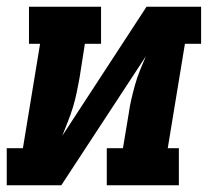

<svg xmlns="http://www.w3.org/2000/svg" viewBox="-21 -550 641 570"><path d="M-1 0V-110H47L98 -420H65V-530H279V-420H231L215 -318Q211 -296 206.5 -274.5Q202 -253 195.5 -231.5Q189 -210 180.5 -189Q172 -168 164 -147L414 -530H576V-420H528L477 -110H510V0H296V-110H344L361 -212Q364 -234 369 -255.5Q374 -277 380 -298.5Q386 -320 394.5 -341Q403 -362 412 -383L161 0Z"/></svg>

Font: Iosevka Slab XBdExObl
Style: Regular
Weight: 800
Width: 7
Italic angle: -9°
Monospace: yes
Designer: Belleve Invis
Foundry: Belleve Invis
Version: Version 11.1.0; ttfautohint (v1.8.3)